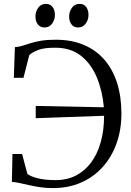

<svg xmlns="http://www.w3.org/2000/svg" viewBox="-20 -955 674 986"><path d="M250.5 11Q217.5 11 187.2 6.5Q157 2 130.2 -4Q103.5 -10 80.8 -15Q58 -20 41 -21L44 -164H93.5L120.5 -62.5Q133.5 -50 171.8 -40Q210 -30 267 -30Q323.5 -30 369.2 -53.2Q415 -76.5 447.5 -120Q480 -163.5 497.2 -224.5Q514.5 -285.5 514.5 -360.5L163.5 -348V-411L513.5 -404Q506 -488 477.2 -557.5Q448.5 -627 395.8 -668.5Q343 -710 263.5 -710Q209 -710 179.5 -699.5Q150 -689 130.5 -672.5L100.5 -555.5H51L56.5 -713Q76 -714 94.5 -719.8Q113 -725.5 135.5 -732.8Q158 -740 189.2 -745.5Q220.5 -751 265.5 -751Q347.5 -751 410.2 -724.5Q473 -698 516 -648.5Q559 -599 581.2 -529Q603.5 -459 603.5 -372Q603.5 -288.5 578.5 -218.5Q553.5 -148.5 507 -97Q460.5 -45.5 395.8 -17.2Q331 11 250.5 11ZM208 -814Q186 -814 174 -830.2Q162 -846.5 162 -870Q162 -895 176.2 -915Q190.5 -935 215 -935H216Q238.5 -935 250.2 -918.8Q262 -902.5 262 -879Q262 -854 247.8 -834Q233.5 -814 209 -814ZM380.5 -814Q358.5 -814 346.8 -830.2Q335 -846.5 335 -870Q335 -895 349.2 -915Q363.5 -935 388 -935H389Q411 -935 422.8 -918.8Q434.5 -902.5 434.5 -879Q434.5 -854 420.2 -834Q406 -814 381.5 -814Z"/></svg>

Font: Merriweather 60pt Light
Style: Regular
Weight: 300
Version: Version 2.100